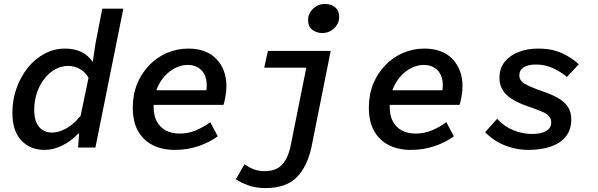

<svg xmlns="http://www.w3.org/2000/svg" viewBox="-20 -750 3040 976"><path d="M207 12Q133 12 88 -36.5Q43 -85 43 -177Q43 -244 64.5 -303Q86 -362 122.5 -407Q159 -452 207.5 -477.5Q256 -503 310 -503Q360 -503 394.5 -485.5Q429 -468 449 -438H452L466 -532L500 -706H607L465 0H377L382 -71H378Q342 -33 297 -10.5Q252 12 207 12ZM245 -76Q279 -76 317.5 -97.5Q356 -119 390 -162L430 -355Q411 -387 383 -401Q355 -415 327 -415Q292 -415 260.5 -397.5Q229 -380 205 -349Q181 -318 167.5 -277.5Q154 -237 154 -192Q154 -133 179 -104.5Q204 -76 245 -76Z M869 12Q805 12 757 -12Q709 -36 682 -83.5Q655 -131 655 -203Q655 -270 677.5 -324.5Q700 -379 739.5 -419.5Q779 -460 830 -481.5Q881 -503 937 -503Q1030 -503 1080.5 -449.5Q1131 -396 1131 -312Q1131 -284 1125.5 -256Q1120 -228 1116 -217H736L748 -291H1061L1025 -273Q1028 -283 1029.5 -294Q1031 -305 1031 -315Q1031 -365 1004.5 -392.5Q978 -420 933 -420Q904 -420 873.5 -405.5Q843 -391 818 -364Q793 -337 777 -297.5Q761 -258 761 -208Q761 -161 778 -131Q795 -101 824.5 -86Q854 -71 892 -71Q937 -71 976 -87.5Q1015 -104 1049 -129L1087 -57Q1046 -27 990 -7.5Q934 12 869 12Z M1330 206Q1280 206 1241.5 192Q1203 178 1179 161L1223 85Q1245 101 1270 110.5Q1295 120 1326 120Q1383 120 1414 87Q1445 54 1458 -12L1537 -406H1323L1342 -491H1661L1564 -6Q1543 96 1488.5 151Q1434 206 1330 206ZM1618 -582Q1590 -582 1568 -598.5Q1546 -615 1546 -648Q1546 -670 1557.5 -688.5Q1569 -707 1588.5 -718.5Q1608 -730 1631 -730Q1663 -730 1683.5 -713Q1704 -696 1704 -664Q1704 -630 1678.5 -606Q1653 -582 1618 -582Z M2069 12Q2005 12 1957 -12Q1909 -36 1882 -83.5Q1855 -131 1855 -203Q1855 -270 1877.5 -324.5Q1900 -379 1939.5 -419.5Q1979 -460 2030 -481.5Q2081 -503 2137 -503Q2230 -503 2280.5 -449.5Q2331 -396 2331 -312Q2331 -284 2325.5 -256Q2320 -228 2316 -217H1936L1948 -291H2261L2225 -273Q2228 -283 2229.5 -294Q2231 -305 2231 -315Q2231 -365 2204.5 -392.5Q2178 -420 2133 -420Q2104 -420 2073.5 -405.5Q2043 -391 2018 -364Q1993 -337 1977 -297.5Q1961 -258 1961 -208Q1961 -161 1978 -131Q1995 -101 2024.5 -86Q2054 -71 2092 -71Q2137 -71 2176 -87.5Q2215 -104 2249 -129L2287 -57Q2246 -27 2190 -7.5Q2134 12 2069 12Z M2668 12Q2624 12 2582.5 1Q2541 -10 2506.5 -30.5Q2472 -51 2446 -78L2507 -146Q2544 -106 2590.5 -87.5Q2637 -69 2686 -69Q2729 -69 2755.5 -83.5Q2782 -98 2782 -128Q2782 -147 2770 -160Q2758 -173 2733 -183.5Q2708 -194 2670 -207Q2594 -232 2556.5 -266.5Q2519 -301 2519 -354Q2519 -404 2546.5 -437Q2574 -470 2618 -486.5Q2662 -503 2715 -503Q2787 -503 2838 -479Q2889 -455 2922 -423L2862 -359Q2832 -384 2792 -403Q2752 -422 2704 -422Q2665 -422 2642.5 -408Q2620 -394 2620 -367Q2620 -340 2647.5 -324Q2675 -308 2732 -288Q2777 -273 2811.5 -254.5Q2846 -236 2865 -209.5Q2884 -183 2884 -142Q2884 -89 2855 -54.5Q2826 -20 2777 -4Q2728 12 2668 12Z"/></svg>

Font: Source Code Pro SemiBold
Style: Italic
Weight: 600
Italic angle: -11°
Monospace: yes
Designer: Paul D. Hunt, Teo Tuominen
Foundry: Adobe Systems Incorporated
Version: Version 1.016;hotconv 1.0.116;makeotfexe 2.5.65601